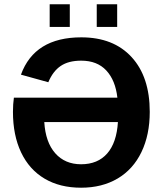

<svg xmlns="http://www.w3.org/2000/svg" viewBox="-20 -874 766 904"><path d="M361.8 -100.6Q440.4 -100.6 484.9 -151.6Q529.3 -202.6 535.2 -299.3H188.5Q194.3 -204.1 240.2 -152.3Q286.1 -100.6 361.8 -100.6ZM78.6 -522.5Q142.6 -698.2 362.8 -698.2Q514.2 -698.2 599.6 -605.2Q685.1 -512.2 685.1 -347.2Q685.1 -239.3 646 -158Q606.9 -76.7 533.7 -33.4Q460.4 9.8 361.8 9.8Q261.7 9.8 189.7 -33Q117.7 -75.7 79.3 -156.5Q41 -237.3 41 -347.2Q41 -384.3 45.4 -414.1H532.7Q523.4 -496.1 480.5 -542.2Q437.5 -588.4 362.3 -588.4Q302.7 -588.4 265.9 -563.5Q229 -538.6 207.5 -486.8ZM435.5 -747.1V-854H531.7V-747.1ZM213.9 -747.1V-854H308.6V-747.1Z"/></svg>

Font: Arial
Style: Bold
Weight: 700
Designer: Steve Matteson
Foundry: Ascender Corporation
Version: Version 2.00.3